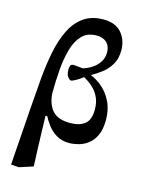

<svg xmlns="http://www.w3.org/2000/svg" viewBox="-136 -793 803 1088"><g transform="rotate(15 265.5 -249.5)"><path d="M166 191 86 217 39 214 63 -126Q69 -213 76.5 -298.5Q84 -384 99 -459Q114 -534 142.5 -592Q171 -650 217.5 -683Q264 -716 334 -716Q403 -716 439 -675Q475 -634 475 -572Q475 -523 454.5 -489Q434 -455 404 -432Q374 -409 346 -394V-392Q380 -379 414 -350Q448 -321 470.5 -275.5Q493 -230 493 -169Q493 -113 476 -77.5Q459 -42 433 -23Q407 -4 378 3.5Q349 11 324 11Q280 11 248.5 -8.5Q217 -28 197 -55Q177 -82 166 -104H156Q157 -62 158.5 -10.5Q160 41 162 94Q164 147 166 191ZM160 -234Q165 -171 197.5 -135.5Q230 -100 300 -100Q355 -100 386 -124.5Q417 -149 417 -209Q417 -249 404.5 -277Q392 -305 374 -324Q356 -343 338.5 -354.5Q321 -366 311 -372Q289 -355 270 -344.5Q251 -334 243 -334Q235 -334 225 -347Q215 -360 214 -381Q212 -396 216 -409.5Q220 -423 233 -423Q237 -423 250 -422Q263 -421 275 -419.5Q287 -418 288 -418Q296 -419 314 -426.5Q332 -434 352 -449Q372 -464 386 -487Q400 -510 400 -541Q400 -577 378.5 -597.5Q357 -618 319 -618Q266 -618 234.5 -586Q203 -554 187 -499Q171 -444 165.5 -375.5Q160 -307 160 -234Z"/></g></svg>

Font: STIX Two Text SemiBold
Style: Regular
Weight: 600
Designer: Ross Mills, John Hudson & Paul Hanslow, Tiro Typeworks Ltd; with prior portions MicroPress Inc., and Coen Hoffman.
Foundry: Tiro Typeworks Ltd
Version: Version 2.13 b171